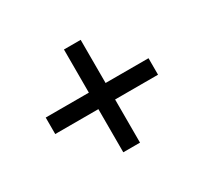

<svg xmlns="http://www.w3.org/2000/svg" viewBox="-103 -729 780 736"><g transform="rotate(-30 287.5 -360.5)"><path d="M251 -133V-324H60V-397H251V-588H325V-397H515V-324H325V-133Z"/></g></svg>

Font: Manrope Medium
Style: Medium
Weight: 500
Designer: Mikhail Sharanda
Foundry: Mikhail Sharanda
Version: Version 4.000;hotconv 1.0.109;makeotfexe 2.5.65596